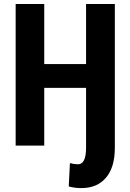

<svg xmlns="http://www.w3.org/2000/svg" viewBox="-20 -731 655 964"><path d="M202.1 -710.9V-409.2H412.1V-710.9H556.6V11.2Q556.6 108.9 512.2 161.1Q467.8 213.4 388.7 213.4Q354.5 213.4 325.2 205.1L331.1 87.9Q351.6 93.8 371.6 93.8Q412.1 93.8 412.1 10.3V-290H202.1V0H58.6V-710.9Z"/></svg>

Font: RobotoCondensed-Bold
Style: Bold
Weight: 700
Designer: Google
Version: Version 2.001240; 2014